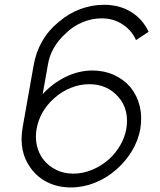

<svg xmlns="http://www.w3.org/2000/svg" viewBox="-20 -786 686 821"><path d="M561.5 -614.5Q543.5 -656 504.5 -681.5Q466 -707.5 414.5 -707.5Q372 -707.5 331.2 -690.2Q290.5 -673 260.5 -642.5Q230 -615.5 210.2 -581Q190.5 -546.5 184.5 -507.5L162.5 -383.5Q183.5 -406.5 208.5 -425.2Q233.5 -444 260.8 -457.2Q288 -470.5 316.8 -477.5Q345.5 -484.5 375 -484.5Q425 -484.5 466.8 -465.8Q508.5 -447 537.5 -413.5Q566.5 -377.5 577.5 -332.2Q588.5 -287 580 -234.5Q571 -185 544.5 -141Q518 -97 479 -62.5Q437 -25 386.5 -4.8Q336 15.5 283.5 15.5Q229 15.5 185.2 -5.5Q141.5 -26.5 112.5 -65.5Q58.5 -137 77 -242.5L124 -507.5Q133.5 -563 160.8 -610.2Q188 -657.5 231.5 -692.5Q273.5 -728.5 323 -747Q372.5 -765.5 425 -765.5Q491 -765.5 540.5 -735Q590 -704.5 615.5 -650ZM446 -105Q474.5 -131 494 -164.5Q513.5 -198 520 -234.5Q527 -275 518.2 -310.5Q509.5 -346 485.5 -372Q463 -398 431.8 -412Q400.5 -426 361.5 -426Q322 -426 283 -410.5Q244 -395 212.5 -366.5Q150 -311.5 136.5 -234.5Q130 -198 137.5 -164.5Q145 -131 164.5 -105Q187 -76 220 -59.8Q253 -43.5 293.5 -43.5Q334.5 -43.5 373.8 -59.8Q413 -76 446 -105Z"/></svg>

Font: Russisch Sans Light
Style: Italic
Weight: 300
Italic angle: -10°
Designer: Michael Sharanda (font) & Cristiano Sobral (main changes)
Foundry: Michael Sharanda
Version: Version 2.00;September 8, 2020;FontCreator 13.0.0.2681 64-bi